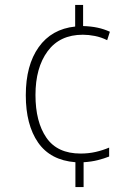

<svg xmlns="http://www.w3.org/2000/svg" viewBox="-20 -744 553 774"><path d="M315 -639Q347 -638 373 -632.5Q399 -627 423 -616L412 -582Q388 -594 362.5 -599Q337 -604 314 -604Q221 -604 172 -537.5Q123 -471 123 -361Q123 -253 167 -189Q211 -125 305 -125Q337 -125 365.5 -131.5Q394 -138 420 -149V-113Q400 -105 374.5 -98.5Q349 -92 317 -90V10H284V-90Q183 -98 133.5 -169.5Q84 -241 84 -360Q84 -481 136 -554Q188 -627 283 -637V-724H315Z"/></svg>

Font: Noto Sans Tamil SemiCondensed ExtraLight
Style: Regular
Weight: 200
Width: 4
Designer: Jelle Bosma - Monotype Design Team
Foundry: Monotype Imaging Inc.
Version: Version 2.004; ttfautohint (v1.8.4.7-5d5b)